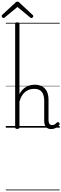

<svg xmlns="http://www.w3.org/2000/svg" viewBox="-70 -1542 741 2319"><path d="M548 17Q528 17 512 10.5Q496 4 485.5 -8Q475 -20 469.5 -38.5Q464 -57 464 -82V-326Q464 -393 435.5 -431Q407 -469 343 -469Q315 -469 288.5 -461Q262 -453 238.5 -435.5Q215 -418 196 -388.5Q177 -359 165 -315V-4Q165 6 158.5 10.5Q152 15 138 15Q125 15 119 10.5Q113 6 113 -4V-1253Q113 -1263 119 -1267.5Q125 -1272 138 -1272Q152 -1272 158.5 -1267.5Q165 -1263 165 -1253V-405Q182 -438 203 -459.5Q224 -481 248.5 -494Q273 -507 299 -513Q325 -519 350 -519Q398 -519 435.5 -500Q473 -481 494.5 -440.5Q516 -400 516 -334V-94Q516 -74 520.5 -60Q525 -46 534.5 -38.5Q544 -31 558 -31Q569 -31 578.5 -34Q588 -37 598 -44.5Q608 -52 618 -62Q624 -68 630.5 -67.5Q637 -67 643 -60Q650 -54 651 -47.5Q652 -41 647 -34Q636 -19 619.5 -7Q603 5 585 11Q567 17 548 17ZM-27 -1324Q-35 -1324 -42.5 -1332Q-50 -1340 -50 -1348Q-50 -1351 -49 -1354Q-48 -1357 -45 -1361L115 -1509Q121 -1515 126.5 -1518.5Q132 -1522 141 -1522Q150 -1522 155 -1518.5Q160 -1515 166 -1509L326 -1360Q330 -1357 331 -1353.5Q332 -1350 332 -1347Q332 -1339 324.5 -1331.5Q317 -1324 309 -1324Q304 -1324 300.5 -1326.5Q297 -1329 292 -1333L141 -1458L-11 -1333Q-15 -1329 -18.5 -1326.5Q-22 -1324 -27 -1324ZM0 747H651V757H0ZM0 -20H651V0H0ZM0 -505H651V-500H0ZM0 -1267H651V-1257H0Z"/></svg>

Font: Playwrite VN Guides
Style: Regular
Weight: 400
Designer: Veronika Burian, José Scaglione
Foundry: TypeTogether
Version: Version 1.003